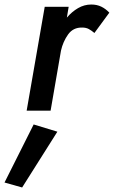

<svg xmlns="http://www.w3.org/2000/svg" viewBox="-80 -490 504 850"><path d="M69 61 -60 318 18 340 174 93ZM338 -344 404 -434Q388 -451 368.5 -460.5Q349 -470 324 -470Q293 -470 265.5 -454Q238 -438 216 -412L224 -460H118L38 0H144L190 -266Q199 -306 221.5 -337.5Q244 -369 284 -368Q301 -368 313 -361.5Q325 -355 338 -344Z"/></svg>

Font: Jost* 500 Medium Italic
Style: Italic
Weight: 500
Italic angle: -10°
Version: Version 3.200; ttfautohint (v0.97) -l 8 -r 50 -G 200 -x 14 -